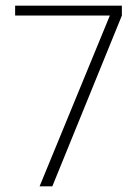

<svg xmlns="http://www.w3.org/2000/svg" viewBox="-20 -659 483 679"><path d="M120 0 368.5 -604H33.5V-639H411V-604L165 0Z"/></svg>

Font: Anek Latin ExtraLight
Style: Regular
Weight: 250
Designer: Yesha Goshar
Foundry: Ek Type
Version: Version 1.003